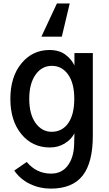

<svg xmlns="http://www.w3.org/2000/svg" viewBox="-20 -858 630 1112"><path d="M219.7 -645.5 309.6 -837.9H383.8L337.9 -645.5ZM149.4 -286.1Q149.4 -196.3 186 -145.5Q222.7 -94.7 279.3 -94.7Q339.8 -94.7 375 -144.5Q410.2 -194.3 410.2 -286.1Q410.2 -376 374.5 -426.3Q338.9 -476.6 280.3 -476.6Q221.7 -476.6 185.5 -424.8Q149.4 -373 149.4 -286.1ZM40 -285.2Q40 -413.1 104 -490.7Q168 -568.4 266.6 -568.4Q323.2 -568.4 359.4 -541Q395.5 -513.7 411.1 -478.5V-550.8H517.6V-72.3Q517.6 84 458.5 159.2Q399.4 234.4 273.4 234.4Q210 234.4 153.8 207.5Q97.7 180.7 62.5 129.9L134.8 80.1Q191.4 147.5 275.4 147.5Q336.9 147.5 371.6 102.1Q406.2 56.6 409.2 -16.6Q411.1 -63.5 411.1 -85.9Q392.6 -49.8 354.5 -26.9Q316.4 -3.9 269.5 -3.9Q167 -3.9 103.5 -81.5Q40 -159.2 40 -285.2Z"/></svg>

Font: Gothic A1 SemiBold
Style: Regular
Weight: 600
Version: Version 2.50